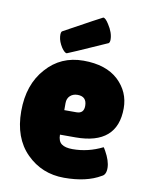

<svg xmlns="http://www.w3.org/2000/svg" viewBox="-82 -771 650 841"><g transform="rotate(10 243.0 -350.5)"><path d="M280 -173H211Q211 -144 227 -132Q243 -120 276 -120Q345 -120 409 -152Q410 -152 418 -138Q441 -97 441.5 -66Q442 -35 423 -27Q361 10 261 10Q162 10 94 -58Q26 -126 26 -245Q26 -364 92 -437Q156 -510 257 -510Q357 -510 412 -459Q466 -408 466 -335Q466 -173 280 -173ZM211 -313V-282H265Q298 -282 298 -316Q298 -358 257 -358Q237 -358 224 -346Q211 -334 211 -313ZM155 -549Q139 -574 137 -596Q135 -618 143 -621Q307 -711 309 -711Q319 -711 334 -687Q357 -652 357 -621Q357 -610 352 -605Q181 -529 178 -529Q169 -529 155 -549Z"/></g></svg>

Font: FC Lilita One
Style: Regular
Weight: 400
Designer: Juan Montoreano
Foundry: Juan Montoreano
Version: Version 1.002